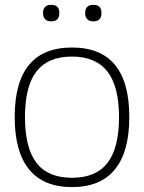

<svg xmlns="http://www.w3.org/2000/svg" viewBox="-20 -754 588 784"><path d="M40 -276Q40 -560 274 -560Q508 -560 508 -276Q508 -134 449 -62Q390 10 274 10Q158 10 99 -62Q40 -134 40 -276ZM466 -276Q466 -401 418.5 -462Q371 -523 274 -523Q176 -523 129 -462.5Q82 -402 82 -276Q82 -150 129 -89Q176 -28 274 -28Q372 -28 419 -89Q466 -150 466 -276ZM156 -697V-704Q156 -718 164.5 -726Q173 -734 186 -734H192Q206 -734 214 -726Q222 -718 222 -704V-697Q222 -684 214 -675.5Q206 -667 192 -667H186Q173 -667 164.5 -675.5Q156 -684 156 -697ZM328 -697V-704Q328 -718 336.5 -726Q345 -734 358 -734H364Q378 -734 386 -726Q394 -718 394 -704V-697Q394 -684 386 -675.5Q378 -667 364 -667H358Q345 -667 336.5 -675.5Q328 -684 328 -697Z"/></svg>

Font: Krub ExtraLight
Style: Regular
Weight: 275
Designer: Ekaluck Peanpanawate
Foundry: Cadson Demak Co.,Ltd.
Version: Version 1.000; ttfautohint (v1.6)